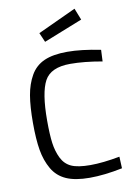

<svg xmlns="http://www.w3.org/2000/svg" viewBox="-101 -994 745 1068"><g transform="rotate(-10 272.0 -460.5)"><path d="M503 -11Q400 10 318 10Q236 10 185.5 -12.5Q135 -35 107.5 -82.5Q80 -130 69.5 -191.5Q59 -253 59 -345Q59 -437 69.5 -499.5Q80 -562 107.5 -610Q135 -658 185 -680Q235 -702 315 -702Q395 -702 503 -680L500 -615Q399 -633 320 -633Q210 -633 174.5 -567.5Q139 -502 139 -344Q139 -265 145.5 -217Q152 -169 171 -130.5Q190 -92 226.5 -75.5Q263 -59 333.5 -59Q404 -59 500 -77ZM181 -831 397 -931 423 -865 204 -778Z"/></g></svg>

Font: Titillium Web
Style: Regular
Weight: 400
Version: Version 1.002;PS 57.000;hotconv 1.0.70;makeotf.lib2.5.55311